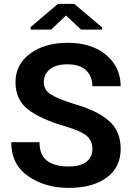

<svg xmlns="http://www.w3.org/2000/svg" viewBox="-20 -937 665 968"><path d="M445.8 -185.5Q445.8 -227.5 417.5 -251.7Q389.2 -275.9 314.9 -298.3Q185.5 -335.4 121.8 -384.8Q58.1 -434.1 58.1 -522.9Q58.1 -611.8 131.6 -666.5Q205.1 -721.2 322.8 -721.2Q442.4 -721.2 515.4 -659.7Q588.4 -598.1 588.4 -502.4H445.8Q445.8 -552.7 413.6 -582.8Q381.3 -612.8 320.8 -612.8Q262.2 -612.8 231.4 -587.6Q200.7 -562.5 200.7 -522.5Q200.7 -485.4 233.4 -462.9Q266.1 -440.4 349.6 -414.1Q469.2 -380.4 528.8 -328.1Q588.4 -275.9 588.4 -186.5Q588.4 -93.3 517.6 -41.5Q446.8 10.3 326.2 10.3Q207.5 10.3 122.1 -48.8Q36.6 -107.9 36.6 -220.2H179.2Q179.2 -155.3 217.3 -126.5Q255.4 -97.7 326.2 -97.7Q385.7 -97.7 415.8 -121.3Q445.8 -145 445.8 -185.5ZM494.6 -798.8V-787.6H388.7L313 -858.9L237.8 -787.6H134.3V-800.3L272 -917.5H354.5Z"/></svg>

Font: Roboto Web
Style: Bold
Weight: 700
Designer: Google
Version: Version 1.200310; 2013